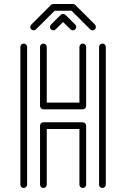

<svg xmlns="http://www.w3.org/2000/svg" viewBox="-20 -928 623 948"><path d="M97.2 0Q90.3 0 85.4 -4.6Q80.6 -9.3 80.6 -16.1V-696.3Q80.6 -703.1 85.4 -708Q90.3 -712.9 97.2 -712.9Q104 -712.9 108.9 -708Q113.8 -703.1 113.8 -696.3V-16.1Q113.8 -9.3 108.9 -4.6Q104 0 97.2 0ZM388.7 -388.2H194.3Q187.5 -388.2 182.6 -393.1Q177.7 -397.9 177.7 -404.8V-696.3Q177.7 -703.1 182.6 -708Q187.5 -712.9 194.3 -712.9Q201.2 -712.9 206.1 -708Q210.9 -703.1 210.9 -696.3V-421.4H372.1V-696.3Q372.1 -703.1 377 -708Q381.8 -712.9 388.7 -712.9Q395.5 -712.9 400.4 -708Q405.3 -703.1 405.3 -696.3V-404.8Q405.3 -397.9 400.4 -393.1Q395.5 -388.2 388.7 -388.2ZM485.8 0Q479 0 474.1 -4.6Q469.2 -9.3 469.2 -16.1V-696.3Q469.2 -703.1 474.1 -708Q479 -712.9 485.8 -712.9Q492.7 -712.9 497.6 -708Q502.4 -703.1 502.4 -696.3V-16.1Q502.4 -9.3 497.6 -4.6Q492.7 0 485.8 0ZM388.7 0Q381.8 0 377 -4.6Q372.1 -9.3 372.1 -16.1V-291H210.9V-16.1Q210.9 -9.3 206.1 -4.6Q201.2 0 194.3 0Q187.5 0 182.6 -4.6Q177.7 -9.3 177.7 -16.1V-307.6Q177.7 -314.5 182.6 -319.3Q187.5 -324.2 194.3 -324.2H388.7Q395.5 -324.2 400.4 -319.3Q405.3 -314.5 405.3 -307.6V-16.1Q405.3 -9.3 400.4 -4.6Q395.5 0 388.7 0ZM340.3 -778.3H338.9Q333 -778.3 328.6 -782.7L291.5 -819.3L254.4 -782.7Q250 -778.3 244.1 -778.3Q236.3 -778.3 231.4 -783.2Q226.6 -788.1 226.6 -794.4Q226.6 -800.8 231.4 -806.2L279.8 -854.5Q285.2 -859.4 291.5 -859.4Q297.9 -859.4 303.2 -854.5L352.1 -806.2Q356.4 -800.8 356.4 -794.4Q356.4 -788.1 351.6 -783.2Q346.7 -778.3 340.3 -778.3ZM437.5 -778.3H436Q430.2 -778.3 425.8 -782.7L333.5 -875H250L157.2 -782.7Q152.8 -778.3 147 -778.3Q139.2 -778.3 134.3 -783.2Q129.4 -788.1 129.4 -794.4Q129.4 -800.8 134.3 -806.2L231.4 -903.3Q236.3 -908.2 243.2 -908.2H340.3Q346.7 -908.2 352.1 -903.3L449.2 -806.2Q453.6 -800.8 453.6 -794.4Q453.6 -788.1 448.7 -783.2Q443.8 -778.3 437.5 -778.3Z"/></svg>

Font: Neon Sans
Style: Regular
Weight: 400
Designer: GGBot
Version: 0.80